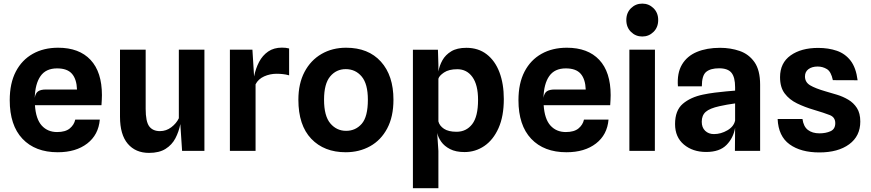

<svg xmlns="http://www.w3.org/2000/svg" viewBox="-20 -814 4698 1036"><path d="M291.5 7.5Q170 7.5 101.2 -65.2Q32.5 -138 32.5 -273.5Q32.5 -364.5 65.2 -427.5Q98 -490.5 156.8 -523.5Q215.5 -556.5 293.5 -556.5Q407 -556.5 468.5 -491Q530 -425.5 530 -300.5Q530 -287 529.2 -275Q528.5 -263 527.5 -246.5H168.5Q173.5 -171.5 205.2 -136.5Q237 -101.5 288 -101.5Q333 -101.5 356.5 -121Q380 -140.5 386 -168.5H518.5Q511.5 -86.5 450.5 -39.5Q389.5 7.5 291.5 7.5ZM227.5 -331H395.5Q393.5 -387 368.2 -416Q343 -445 288 -445Q227.5 -445 198.5 -403.2Q169.5 -361.5 167.5 -286Q171.5 -312 186 -321.5Q200.5 -331 227.5 -331Z M784 11Q711.5 11 669.5 -38.2Q627.5 -87.5 627.5 -184V-546H766V-226.5Q766 -158 785.2 -132.2Q804.5 -106.5 843 -106.5Q877 -106.5 904.5 -127.5Q932 -148.5 945 -176V-546H1083V0H962.5L953 -144.5Q945 -103.5 926.5 -68Q908 -32.5 873.5 -10.8Q839 11 784 11Z M1220.5 0V-546H1342L1351 -401.5Q1359.5 -444.5 1378 -479.8Q1396.5 -515 1427 -536Q1457.5 -557 1501.5 -557Q1523 -557 1540 -552.5V-407.5Q1523 -412.5 1505.8 -414.2Q1488.5 -416 1472.5 -416Q1437 -416 1405.2 -401.8Q1373.5 -387.5 1359 -359V0Z M1845.5 7.5Q1729 7.5 1659.5 -65.2Q1590 -138 1590 -276Q1590 -363 1623.2 -426Q1656.5 -489 1714.8 -522.8Q1773 -556.5 1847.5 -556.5Q1967.5 -556.5 2035.2 -481.5Q2103 -406.5 2103 -276Q2103 -184 2069.2 -120.8Q2035.5 -57.5 1977 -25Q1918.5 7.5 1845.5 7.5ZM1847.5 -108Q1898.5 -108 1931.8 -146Q1965 -184 1965 -276Q1965 -361.5 1931.5 -401.2Q1898 -441 1845.5 -441Q1794.5 -441 1761.5 -401.5Q1728.5 -362 1728.5 -276Q1728.5 -188 1762.5 -148Q1796.5 -108 1847.5 -108Z M2208 201.5V-545.5H2343L2345.5 -464.5V-428Q2351 -459.5 2367.2 -488.8Q2383.5 -518 2414.8 -537Q2446 -556 2496.5 -556Q2561 -556 2606.2 -521Q2651.5 -486 2675 -423.8Q2698.5 -361.5 2698.5 -279.5Q2698.5 -186.5 2670 -122.8Q2641.5 -59 2593.2 -26.2Q2545 6.5 2486.5 6.5Q2439.5 6.5 2408.5 -9.5Q2377.5 -25.5 2360.8 -49.2Q2344 -73 2339 -96.5L2345.5 0.5V201.5ZM2447.5 -440.5Q2402 -440.5 2375.8 -422.8Q2349.5 -405 2345.5 -389V-159Q2351.5 -135 2375.8 -119Q2400 -103 2443.5 -103Q2496 -103 2527.8 -144Q2559.5 -185 2559.5 -275Q2559.5 -356 2529.2 -398.2Q2499 -440.5 2447.5 -440.5Z M3036.5 7.5Q2915 7.5 2846.2 -65.2Q2777.5 -138 2777.5 -273.5Q2777.5 -364.5 2810.2 -427.5Q2843 -490.5 2901.8 -523.5Q2960.5 -556.5 3038.5 -556.5Q3152 -556.5 3213.5 -491Q3275 -425.5 3275 -300.5Q3275 -287 3274.2 -275Q3273.5 -263 3272.5 -246.5H2913.5Q2918.5 -171.5 2950.2 -136.5Q2982 -101.5 3033 -101.5Q3078 -101.5 3101.5 -121Q3125 -140.5 3131 -168.5H3263.5Q3256.5 -86.5 3195.5 -39.5Q3134.5 7.5 3036.5 7.5ZM2972.5 -331H3140.5Q3138.5 -387 3113.2 -416Q3088 -445 3033 -445Q2972.5 -445 2943.5 -403.2Q2914.5 -361.5 2912.5 -286Q2916.5 -312 2931 -321.5Q2945.5 -331 2972.5 -331Z M3445.5 -617Q3410 -617 3384.8 -641.8Q3359.5 -666.5 3359.5 -706Q3359.5 -745 3384.8 -769.8Q3410 -794.5 3445.5 -794.5Q3481 -794.5 3506.2 -769.8Q3531.5 -745 3531.5 -706Q3531.5 -666.5 3506.2 -641.8Q3481 -617 3445.5 -617ZM3376 0V-546H3514L3513.5 0Z M3790.5 6Q3718 6 3670.2 -34Q3622.5 -74 3622.5 -144.5Q3622.5 -218 3664.2 -253.8Q3706 -289.5 3773 -303.5Q3804 -310 3837.2 -314.2Q3870.5 -318.5 3899.5 -321Q3928.5 -323.5 3946.5 -325V-343.5Q3946.5 -397 3927 -421.2Q3907.5 -445.5 3860 -445.5Q3814 -445.5 3790.5 -426.2Q3767 -407 3767 -348H3638Q3632.5 -419.5 3659.8 -465.5Q3687 -511.5 3740.2 -533.8Q3793.5 -556 3865.5 -556Q3922 -556 3971.2 -539Q4020.5 -522 4051 -478.8Q4081.5 -435.5 4081.5 -357V0H3945.5L3946.5 -125Q3937.5 -70 3900.2 -32Q3863 6 3790.5 6ZM3832.5 -90.5Q3870 -90.5 3904.8 -110.8Q3939.5 -131 3946.5 -163.5V-256Q3926.5 -253.5 3902.8 -249.2Q3879 -245 3862 -241Q3809.5 -229.5 3788 -210.5Q3766.5 -191.5 3766.5 -157Q3766.5 -126 3785 -108.2Q3803.5 -90.5 3832.5 -90.5Z M4401 8.5Q4301 8.5 4240.5 -35.2Q4180 -79 4176 -172H4310Q4315.5 -131 4339.5 -112.8Q4363.5 -94.5 4401.5 -94.5Q4436 -94.5 4461.5 -106Q4487 -117.5 4487 -149.5Q4487 -181.5 4457 -193.2Q4427 -205 4371.5 -221.5Q4322 -236 4280.5 -256.2Q4239 -276.5 4214 -309.8Q4189 -343 4189 -397.5Q4189 -474.5 4246 -515Q4303 -555.5 4394.5 -555.5Q4450.5 -555.5 4495.5 -540Q4540.5 -524.5 4569.8 -486.5Q4599 -448.5 4607.5 -381L4474 -381.5Q4464.5 -427.5 4441.8 -441.2Q4419 -455 4392 -455Q4361.5 -455 4342.5 -441Q4323.5 -427 4323.5 -401.5Q4323.5 -370.5 4351.2 -353.8Q4379 -337 4436.5 -320.5Q4464.5 -312.5 4496.5 -302.8Q4528.5 -293 4557 -276.2Q4585.5 -259.5 4603.8 -231.2Q4622 -203 4622 -158Q4622 -79.5 4562 -35.5Q4502 8.5 4401 8.5Z"/></svg>

Font: Spline Sans SemiBold
Style: Regular
Weight: 600
Designer: Eben Sorkin, Mirko Velimirovic
Foundry: Sorkin Type
Version: Version 1.000; ttfautohint (v1.8.3)